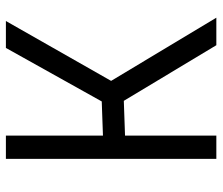

<svg xmlns="http://www.w3.org/2000/svg" viewBox="-70 -666 736 635"><g transform="rotate(-90 297.5 -348.0)"><path d="M282 -306 167 -302V0H90V-696H167V-375L280 -379L457 -696H546L348 -348L557 0H466Z"/></g></svg>

Font: TitilliumText22L 400 wt
Style: 400 wt
Weight: 400
Designer: Campivisivi
Foundry: Campivisivi
Version: 1.000